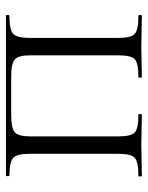

<svg xmlns="http://www.w3.org/2000/svg" viewBox="56 -564 508 661"><g transform="rotate(-90 310.5 -234.0)"><path d="M35 0Q33 0 33 -6Q33 -12 35 -12Q83 -12 97 -24.5Q111 -37 111 -81V-387Q111 -430 97 -443Q83 -456 36 -456Q34 -456 34 -462Q34 -468 36 -468H586Q589 -468 589 -462Q589 -456 586 -456Q538 -456 524 -443Q510 -430 510 -387V-81Q510 -37 524 -24.5Q538 -12 586 -12Q589 -12 589 -6Q589 0 586 0Q573 0 537 -1Q501 -2 481 -2Q459 -2 423.5 -1Q388 0 375 0Q373 0 373 -6Q373 -12 375 -12Q423 -12 436.5 -24.5Q450 -37 450 -81V-385Q450 -425 436 -437.5Q422 -450 375 -450H246Q199 -450 185 -437.5Q171 -425 171 -385V-81Q171 -37 184.5 -24.5Q198 -12 246 -12Q248 -12 248 -6Q248 0 246 0Q233 0 197.5 -1Q162 -2 140 -2Q120 -2 84 -1Q48 0 35 0Z"/></g></svg>

Font: Cormorant SC
Style: Regular
Weight: 400
Designer: Christian Thalmann (Catharsis Fonts)
Version: Version 1.000;PS 002.000;hotconv 1.0.88;makeotf.lib2.5.64775